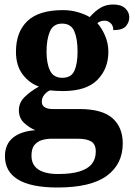

<svg xmlns="http://www.w3.org/2000/svg" viewBox="-20 -594 600 854"><path d="M236 240Q118 240 60 204.5Q2 169 2 101Q2 48 37 19Q72 -10 137 -15Q110 -26 87 -47.5Q64 -69 64 -104Q64 -137 89 -162Q114 -187 153 -209Q109 -225 80 -264Q51 -303 51 -364Q51 -452 102 -500.5Q153 -549 260 -549Q295 -549 326 -540Q357 -531 379 -518Q405 -547 429 -560.5Q453 -574 483 -574Q519 -574 537 -557Q555 -540 555 -517Q555 -495 540 -477.5Q525 -460 484 -460Q484 -480 472 -491Q460 -502 446 -502Q426 -502 413 -491Q433 -469 447.5 -435Q462 -401 462 -364Q462 -288 413 -238.5Q364 -189 260 -189Q249 -189 230 -190Q211 -191 202 -192Q188 -186 177 -172.5Q166 -159 166 -141Q166 -125 179 -117Q192 -109 213 -109H334Q434 -109 480 -68.5Q526 -28 526 44Q526 136 455 188Q384 240 236 240ZM238 180Q297 180 334 168.5Q371 157 388.5 135Q406 113 406 80Q406 48 386 35.5Q366 23 325 23H209Q189 23 168.5 28.5Q148 34 134 50Q120 66 120 99Q120 126 133.5 144Q147 162 173.5 171Q200 180 238 180ZM257 -248Q297 -248 311 -279.5Q325 -311 325 -365Q325 -421 310.5 -455Q296 -489 256 -489Q217 -489 202 -454Q187 -419 187 -364Q187 -312 202.5 -280Q218 -248 257 -248Z"/></svg>

Font: Noto Serif Khojki
Style: Regular
Weight: 400
Designer: Juan Bruce
Version: Version 2.002